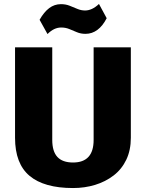

<svg xmlns="http://www.w3.org/2000/svg" viewBox="-20 -939 737 970"><path d="M349 11Q203 11 129.5 -50.5Q56 -112 56 -243V-700H244V-232Q244 -174 270 -146Q296 -118 349 -118Q453 -118 453 -232V-700H641V-243Q641 -180 618 -132Q595 -84 554 -52.5Q513 -21 460.5 -5Q408 11 349 11ZM180 -839Q202 -878 228.5 -898Q255 -918 288 -918Q312 -918 332 -910Q352 -902 371 -894Q390 -886 410 -886Q427 -886 444.5 -894Q462 -902 480 -919L519 -847Q499 -808 472 -788Q445 -768 412 -768Q388 -768 368 -776.5Q348 -785 329.5 -792.5Q311 -800 289 -800Q271 -800 254 -792Q237 -784 220 -767Z"/></svg>

Font: Pathway Extreme SemiCondensed ExtraBold
Style: Regular
Weight: 800
Width: 4
Version: Version 1.001;gftools[0.9.26]